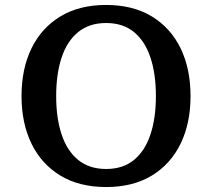

<svg xmlns="http://www.w3.org/2000/svg" viewBox="-20 -740 857 775"><path d="M408.2 15Q300.2 15 223.9 -31.2Q147.5 -77.4 107.2 -160Q66.9 -242.7 66.9 -352Q66.9 -462.3 107.2 -545Q147.5 -627.6 223.9 -673.8Q300.2 -720 408.2 -720Q516.5 -720 592.7 -673.8Q668.8 -627.6 709 -545Q749.1 -462.3 749.1 -352Q749.1 -242.7 709 -160Q668.8 -77.4 592.7 -31.2Q516.5 15 408.2 15ZM408.2 -57.9Q476.5 -57.9 521 -94.5Q565.4 -131.2 587.3 -197.3Q609.3 -263.5 609.3 -352Q609.3 -441.5 587.3 -507.7Q565.4 -573.8 521 -610.5Q476.5 -647.1 408.2 -647.1Q340.5 -647.1 295.5 -610.5Q250.6 -573.8 228.7 -507.7Q206.7 -441.5 206.7 -352Q206.7 -263.5 228.7 -197.3Q250.6 -131.2 295.5 -94.5Q340.5 -57.9 408.2 -57.9Z"/></svg>

Font: Andada Pro
Style: Regular
Weight: 400
Designer: Carolina Giovagnoli
Foundry: Huerta Tipografica
Version: Version 3.003